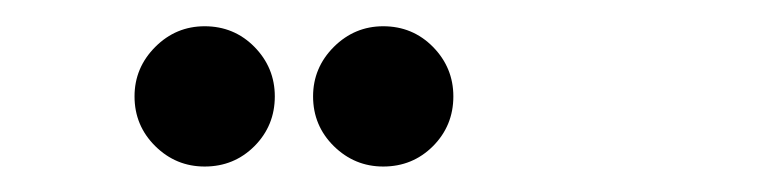

<svg xmlns="http://www.w3.org/2000/svg" viewBox="-20 -689 587 147"><path d="M190.4 -615.2Q190.4 -592.8 174.8 -577.1Q159.2 -561.5 136.7 -561.5Q114.7 -561.5 98.9 -577.1Q83 -592.8 83 -615.2Q83 -637.2 98.9 -653.1Q114.7 -668.9 136.7 -668.9Q159.2 -668.9 174.8 -653.1Q190.4 -637.2 190.4 -615.2ZM327.1 -615.2Q327.1 -592.8 311.5 -577.1Q295.9 -561.5 273.4 -561.5Q251.5 -561.5 235.6 -577.1Q219.7 -592.8 219.7 -615.2Q219.7 -637.2 235.6 -653.1Q251.5 -668.9 273.4 -668.9Q295.9 -668.9 311.5 -653.1Q327.1 -637.2 327.1 -615.2Z"/></svg>

Font: DatDot
Style: Regular
Weight: 400
Designer: GGBot
Version: 1.00